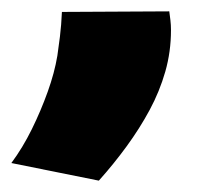

<svg xmlns="http://www.w3.org/2000/svg" viewBox="-99 -132 381 338"><path d="M10 -111 199 -112Q200 -105 201 -96.5Q202 -88 202 -79Q202 -41 192 -6Q182 29 164.5 61.5Q147 94 124 125.5Q101 157 75 186L-79 155Q-59 128 -43 95.5Q-27 63 -15 29.5Q-3 -4 2 -34Q4 -47 6.5 -67.5Q9 -88 10 -111Z"/></svg>

Font: Georama ExtraCondensed Thin Black
Style: Italic
Weight: 900
Italic angle: -9°
Version: Version 1.001